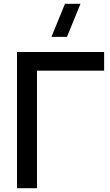

<svg xmlns="http://www.w3.org/2000/svg" viewBox="-20 -995 580 1015"><path d="M405.5 -975H323.5L252 -800H334ZM175.5 0V-621.5H530.5V-720H70V0Z"/></svg>

Font: Vela Sans SemBd
Style: Regular
Weight: 600
Designer: Principal design: Mikhail Sharanda - project Manrope.
Design modification: Ravid Balaliev
Foundry: Mikhail Sharanda
Version: Version 1.001